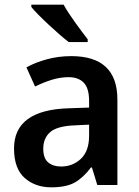

<svg xmlns="http://www.w3.org/2000/svg" viewBox="-20 -791 593 821"><path d="M361 -258V-211Q361 -145 326 -112Q291 -79 241 -79Q207 -79 186 -96.5Q165 -114 165 -155Q165 -200 194.5 -226Q224 -252 300 -255ZM285 -551Q230 -551 180.5 -537.5Q131 -524 93 -503L130 -421Q164 -438 200.5 -449.5Q237 -461 274 -461Q315 -461 338 -437.5Q361 -414 361 -359V-331L274 -328Q40 -321 40 -156Q40 -70 85.5 -30Q131 10 199 10Q263 10 299.5 -10.5Q336 -31 369 -75H373L396 0H482V-365Q482 -551 285 -551ZM252 -771H114V-761Q137 -733 188 -685.5Q239 -638 274 -611H355V-623Q333 -651 302 -694Q271 -737 252 -771Z"/></svg>

Font: Noto Sans Display Medium
Style: Regular
Weight: 500
Designer: Monotype Design Team
Foundry: Monotype Imaging Inc.
Version: Version 1.900